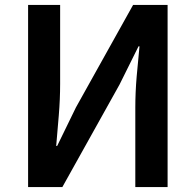

<svg xmlns="http://www.w3.org/2000/svg" viewBox="-20 -759 793 779"><path d="M94 0V-739H224V-419Q224 -357 218.5 -290.5Q213 -224 208 -167H212L288 -323L520 -739H660V0H529V-322Q529 -384 534.5 -448.5Q540 -513 546 -571H542L465 -416L233 0Z"/></svg>

Font: Noto Sans JP SemiBold
Style: Regular
Weight: 600
Designer: Ryoko NISHIZUKA  (kana, bopomofo & ideographs); Paul D. Hunt (Latin, Greek & Cyrillic); Sandoll Communications , Soo-you
Foundry: Adobe
Version: Version 2.004-H2;hotconv 1.0.118;makeotfexe 2.5.65603